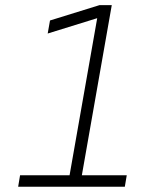

<svg xmlns="http://www.w3.org/2000/svg" viewBox="-20 -713 626 733"><path d="M49.3 0 56.6 -43.9H245.6L351.1 -643.6L162.1 -585L170.9 -634.8L359.9 -693.4H406.7L292.5 -43.9H463.9L456.5 0Z"/></svg>

Font: Cascadia Mono NF ExtraLight
Style: Italic
Weight: 200
Italic angle: -10°
Monospace: yes
Designer: Aaron Bell
Foundry: Saja Typeworks
Version: Version 2404.023; ttfautohint (v1.8.4)